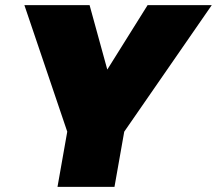

<svg xmlns="http://www.w3.org/2000/svg" viewBox="-20 -728 845 748"><path d="M242 -215 75 -708H329L398 -457L555 -708H805L464 -215L426 0H204Z"/></svg>

Font: Poppins Black
Style: Italic
Weight: 900
Italic angle: -10°
Designer: Ninad Kale (Devanagari), Jonny Pinhorn (Latin)
Foundry: Indian Type Foundry
Version: Version 3.200;PS 1.000;hotconv 16.6.54;makeotf.lib2.5.65590